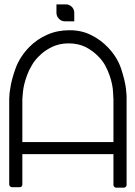

<svg xmlns="http://www.w3.org/2000/svg" viewBox="-20 -861 621 885"><path d="M563.5 -401.4Q563.5 -270.5 563.5 -7.8Q563.5 -2.9 559.6 0Q556.6 3.9 551.8 3.9Q539.1 3.9 514.6 3.9Q509.8 3.9 506.8 0Q502.9 -2.9 502.9 -7.8Q502.9 -139.6 502.9 -403.3Q502.9 -403.3 502.9 -403.3Q502.9 -404.3 501 -436.5Q500 -469.7 485.4 -512.7Q477.5 -535.2 465.8 -557.6Q453.1 -581.1 433.6 -600.6Q408.2 -627 374 -644.5Q339.8 -661.1 295.9 -661.1Q253.9 -661.1 219.7 -644.5Q184.6 -627.9 159.2 -601.6Q138.7 -582 126 -558.6Q112.3 -536.1 104.5 -513.7Q88.9 -470.7 85.9 -438.5Q83 -406.2 83 -405.3Q83 -338.9 83 -206.1Q223.6 -206.1 502.9 -206.1Q502.9 -187.5 502.9 -150.4Q363.3 -150.4 83 -150.4Q83 -103.5 83 -10.7Q83 -5.9 80.1 -2Q76.2 2 71.3 2Q59.6 2 35.2 2Q30.3 2 26.4 -2Q22.5 -5.9 22.5 -10.7Q22.5 -59.6 22.5 -158.2Q22.5 -240.2 22.5 -405.3Q22.5 -407.2 23.4 -419.9Q23.4 -432.6 27.3 -453.1Q32.2 -491.2 51.8 -545.9Q71.3 -599.6 116.2 -645.5Q151.4 -680.7 198.2 -701.2Q244.1 -721.7 300.8 -721.7Q356.4 -721.7 400.4 -699.2Q444.3 -677.7 477.5 -642.6Q520.5 -597.7 538.1 -544.9Q555.7 -491.2 560.5 -453.1Q562.5 -432.6 563.5 -418.9Q563.5 -405.3 563.5 -401.4ZM243.2 -801.8Q243.2 -818.4 254.9 -830.1Q266.6 -840.8 283.2 -840.8Q298.8 -840.8 310.5 -830.1Q322.3 -818.4 322.3 -801.8Q322.3 -793.9 322.3 -782.2Q322.3 -771.5 322.3 -762.7Q322.3 -762.7 306.6 -762.7Q291 -762.7 283.2 -762.7Q266.6 -763.7 254.9 -774.4Q243.2 -786.1 243.2 -801.8ZM318.4 -801.8Q318.4 -786.1 307.6 -774.4Q295.9 -762.7 279.3 -762.7Q262.7 -762.7 252 -774.4Q240.2 -786.1 240.2 -801.8Q240.2 -810.5 240.2 -822.3Q240.2 -833 240.2 -840.8Q240.2 -840.8 255.9 -840.8Q271.5 -840.8 279.3 -840.8Q295.9 -840.8 307.6 -830.1Q318.4 -818.4 318.4 -801.8Z"/></svg>

Font: Citrica
Style: Regular
Weight: 400
Designer: Mario Otalvaro
Version: Version 1.0